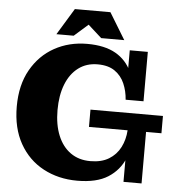

<svg xmlns="http://www.w3.org/2000/svg" viewBox="-59 -925 918 995"><g transform="rotate(5 400.5 -427.5)"><path d="M379 15Q281 15 202.5 -27Q124 -69 79 -149Q34 -229 34 -341Q34 -453 79 -532.5Q124 -612 200 -654Q276 -696 370 -696Q461 -696 518 -663.5Q575 -631 602 -570.5Q629 -510 630 -425H593Q590 -470 573 -509Q556 -548 522 -571.5Q488 -595 433 -595Q375 -595 333 -563.5Q291 -532 268.5 -475Q246 -418 246 -341Q246 -265 269 -209Q292 -153 335 -122.5Q378 -92 438 -92Q496 -92 534.5 -115.5Q573 -139 593.5 -179Q614 -219 617 -268H652Q651 -188 624.5 -124Q598 -60 539 -22.5Q480 15 379 15ZM619 0V-167L652 -268H713V0ZM416 -268V-358H793V-268ZM630 -425 592 -529V-682H686V-425ZM206 -732 290 -870H475L559 -732H439L330 -830H407L296 -732Z"/></g></svg>

Font: Montagu Slab
Style: Bold
Weight: 700
Designer: Florian Karsten
Foundry: Florian Karsten
Version: Version 1.000